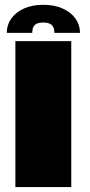

<svg xmlns="http://www.w3.org/2000/svg" viewBox="-20 -760 364 780"><path d="M42.5 0H269.5V-593H42.5ZM156 -740.5Q110 -740.5 76.8 -725.2Q43.5 -710 25.5 -684.2Q7.5 -658.5 7.5 -626.5H111Q111 -641 115.5 -650.2Q120 -659.5 130 -664Q140 -668.5 156 -668.5Q171 -668.5 181 -664.2Q191 -660 196 -650.8Q201 -641.5 201 -626.5H305Q305 -658.5 286.8 -684.2Q268.5 -710 235 -725.2Q201.5 -740.5 156 -740.5Z"/></svg>

Font: Anybody UltraCondensed Thin Black
Style: Regular
Weight: 900
Version: Version 1.111